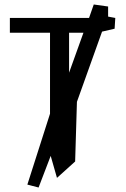

<svg xmlns="http://www.w3.org/2000/svg" viewBox="-20 -772 560 856"><path d="M288 -448 352 -626H288ZM102 51 203 -265V-626H24V-692H377L398 -752L462 -743V-698L494 -692L491 -644L435 -631L323 -318L315 -52L234 21L206 -77L152 64Z"/></svg>

Font: Repo Regular
Style: Regular
Weight: 400
Designer: Stefan Peev
Foundry: Context Ltd
Version: Version 1.502